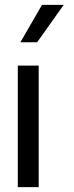

<svg xmlns="http://www.w3.org/2000/svg" viewBox="-20 -770 305 790"><path d="M152.8 -750H242.2L132.8 -596.2H64ZM53.2 -500H139.2V0H53.2Z"/></svg>

Font: ø
Style: ø
Weight: 400
Designer: Samuel Oakes
Foundry: Samuel Oakes
Version: Version 1.000;PS 001.000;hotconv 1.0.88;makeotf.lib2.5.64775